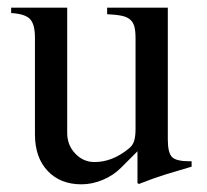

<svg xmlns="http://www.w3.org/2000/svg" viewBox="-20 -470 540 500"><path d="M479 -36Q441 -25 410.5 -15.5Q380 -6 342 9L338 7V-76L295 -33Q275 -13 247.5 -1.5Q220 10 192 10Q137 10 104 -25Q71 -60 71 -120V-372Q71 -407 58 -420.5Q45 -434 9 -436V-450H155V-124Q155 -92 176 -70Q197 -48 226 -48Q272 -48 314 -82Q325 -90 329 -102Q333 -114 333 -135V-370Q333 -389 330 -400.5Q327 -412 319 -419Q311 -426 296.5 -429Q282 -432 259 -433V-450H417V-107Q417 -72 428 -61Q439 -50 474 -50H479Z"/></svg>

Font: Klingon pIqaD Mandel
Style: Regular
Weight: 400
Width: 0
Designer: Mike Neff (qa'vaj)
Foundry: Mike Neff and Michael Everson
Version: Version 2.003